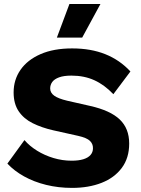

<svg xmlns="http://www.w3.org/2000/svg" viewBox="-20 -906 685 936"><path d="M331.4 -670Q423.2 -670 493.7 -641.7Q564.2 -613.4 615.8 -557.6L532.6 -446.8Q489.6 -492.2 440.1 -514.8Q390.6 -537.4 328.2 -537.4Q291.4 -537.4 268.3 -529Q245.2 -520.6 234.9 -506.6Q224.6 -492.6 224.6 -474.8Q224.6 -453.6 244.5 -439.4Q264.4 -425.2 307.6 -415L419.4 -389.6Q518 -367.4 563.9 -323.4Q609.8 -279.4 609.8 -206.2Q609.8 -135.8 573.8 -87.5Q537.8 -39.2 475.1 -14.6Q412.4 10 331.2 10Q264.6 10 205 -4.7Q145.4 -19.4 97.4 -46.1Q49.4 -72.8 16 -108.4L99.2 -223Q124.2 -194 160.8 -171.3Q197.4 -148.6 240.8 -135.6Q284.2 -122.6 329 -122.6Q363.2 -122.6 386.3 -129.7Q409.4 -136.8 421.3 -150.5Q433.2 -164.2 433.2 -183Q433.8 -204.2 418.5 -219.2Q403.2 -234.2 361.4 -243.6L239.4 -270.8Q183.2 -283.6 139.4 -305.4Q95.6 -327.2 71 -363.7Q46.4 -400.2 46.4 -455.4Q46.4 -517.4 80.1 -565.8Q113.8 -614.2 177.7 -642.1Q241.6 -670 331.4 -670ZM318.4 -886.4H469.6L380.6 -722.6H257.2Z"/></svg>

Font: Work Sans
Style: Regular
Weight: 400
Designer: Wei Huang
Foundry: Wei Huang
Version: Version 2.006; ttfautohint (v1.8.1.43-b0c9)